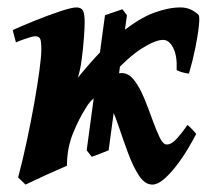

<svg xmlns="http://www.w3.org/2000/svg" viewBox="-20 -477 579 517"><path d="M508.3 -116.2Q499 -98.1 485.1 -75Q471.2 -51.8 454.3 -30Q437.5 -8.3 420.9 5.9Q404.3 20 390.1 20Q370.1 20 354.2 -4.2Q338.4 -28.3 325.2 -64Q312 -99.6 300 -135.3Q288.1 -170.9 275.9 -195.1Q263.7 -219.2 249.5 -219.2Q241.7 -219.2 231.2 -210.9Q220.7 -202.6 210.4 -185.1Q192.9 -157.7 176.8 -118.7Q160.6 -79.6 160.2 -30.8Q153.8 -27.8 138.2 -21Q122.6 -14.2 104.2 -5.9Q85.9 2.4 70.6 9.8Q55.2 17.1 48.8 20L28.8 1Q41 -44.9 52.2 -97.4Q63.5 -149.9 72.3 -199.7Q81.1 -249.5 86.2 -287.6Q91.3 -325.7 91.3 -342.8Q91.3 -367.7 87.6 -373.5Q84 -379.4 75.2 -379.4Q67.9 -379.4 48.8 -372.8Q29.8 -366.2 22.9 -362.8L14.2 -396Q40 -407.7 75.7 -422.1Q111.3 -436.5 142.6 -446.8Q173.8 -457 185.5 -457Q198.7 -457 203.4 -448.5Q208 -439.9 208 -416Q208 -404.3 206.1 -376.7Q204.1 -349.1 200.2 -318.6Q196.3 -288.1 189.5 -267.6Q253.9 -346.7 304.4 -387.5Q355 -428.2 394.5 -442.6Q434.1 -457 465.8 -457Q481.4 -457 493.9 -451.2Q506.3 -445.3 514.6 -437Q518.1 -433.1 515.6 -408.4Q513.2 -383.8 506.1 -348.6Q499 -313.5 488.8 -278.8Q470.7 -280.8 455.6 -288.1Q457.5 -326.2 446.5 -347.9Q435.5 -369.6 419.4 -369.6Q398.4 -369.6 362.1 -346.7Q325.7 -323.7 278.3 -272Q294.9 -280.3 307.6 -280.3Q326.7 -280.3 341.6 -260.7Q356.4 -241.2 368.2 -212.6Q379.9 -184.1 390.1 -155.5Q400.4 -127 409.7 -107.4Q418.9 -87.9 429.2 -87.9Q441.9 -87.9 456.8 -104.5Q471.7 -121.1 484.9 -140.6Q489.3 -137.2 496.6 -129.6Q503.9 -122.1 508.3 -116.2ZM262.7 -436 309.6 -452.1 321.8 -436 272.5 -72.3Q264.6 -68.8 249.8 -63.2Q234.9 -57.6 227.1 -54.7L213.4 -72.3Z"/></svg>

Font: Gentium Plus
Style: Bold Italic
Weight: 700
Italic angle: -8°
Designer: Victor Gaultney, Annie Olsen, Iska Routamaa, Becca Hirsbrunner
Foundry: SIL International
Version: Version 6.101